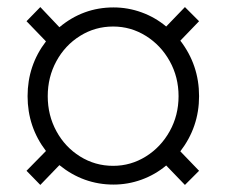

<svg xmlns="http://www.w3.org/2000/svg" viewBox="-20 -519 640 543"><path d="M543 -247Q543 -160 490 -91L543 -36L503 4L450 -51Q419 -25 380.5 -11Q342 3 301 3Q216 3 148 -52L94 4L55 -36L110 -92Q58 -160 58 -247Q58 -334 110 -402L55 -459L94 -499L148 -442Q215 -498 301 -498Q342 -498 380.5 -484Q419 -470 450 -444L503 -499L543 -459L490 -404Q543 -335 543 -247ZM485 -247Q485 -301 460 -346Q435 -391 392.5 -417.5Q350 -444 300 -444Q249 -444 206.5 -417.5Q164 -391 139.5 -346Q115 -301 115 -247Q115 -193 139.5 -148Q164 -103 206.5 -76.5Q249 -50 300 -50Q350 -50 392.5 -76.5Q435 -103 460 -148Q485 -193 485 -247Z"/></svg>

Font: Muli Light
Style: Regular
Weight: 300
Designer: Vernon Adams
Foundry: Vernon Adams
Version: Version 2.100